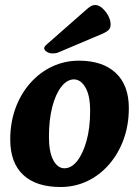

<svg xmlns="http://www.w3.org/2000/svg" viewBox="-20 -734 557 769"><path d="M222 15Q125 15 73 -33.5Q21 -82 21 -175Q21 -243 42 -300.5Q63 -358 101 -401Q139 -444 189 -467.5Q239 -491 296 -491Q391 -491 443.5 -442Q496 -393 496 -301Q496 -233 475 -175.5Q454 -118 416.5 -75Q379 -32 329.5 -8.5Q280 15 222 15ZM238 -60Q266 -60 289 -89Q312 -118 326.5 -169.5Q341 -221 341 -290Q341 -352 322 -384Q303 -416 276 -416Q249 -416 226 -387Q203 -358 189.5 -306.5Q176 -255 176 -186Q176 -125 193.5 -92.5Q211 -60 238 -60ZM166 -555Q157 -547 157 -541Q157 -533 167.5 -526.5Q178 -520 190 -520Q198 -520 203.5 -521Q209 -522 216 -525L393 -600Q408 -607 415.5 -614.5Q423 -622 423 -637Q423 -653 413.5 -671Q404 -689 389.5 -701.5Q375 -714 361 -714Q347 -714 331 -700Z"/></svg>

Font: Alkatra
Style: Bold
Weight: 700
Designer: Suman Bhandary
Version: Version 1.100;gftools[0.9.22]